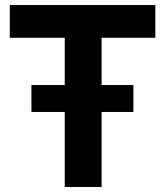

<svg xmlns="http://www.w3.org/2000/svg" viewBox="-20 -743 656 763"><path d="M510.1 -405.1V-298.1H104.9V-405.1ZM18.9 -592.9V-723H597.3V-592.9H383.8V0H237.3V-592.9Z"/></svg>

Font: Public Sans Thin
Style: Regular
Weight: 100
Designer: The Public Sans project authors (U.S. Web Design System). Libre Franklin designed by Pablo Impallari and Rodrigo Fuenzal
Version: Version 1.008